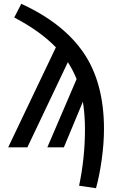

<svg xmlns="http://www.w3.org/2000/svg" viewBox="-20 -775 640 1010"><path d="M527 -96Q527 -21 515 65Q503 151 485 215L396 202Q427 56 427 -96Q427 -171 416 -240L316 0H229L383 -359Q364 -406 337 -448L124 0H23L274 -526Q192 -611 55 -683L92 -755Q314 -653 420.5 -496Q527 -339 527 -96Z"/></svg>

Font: Fira Mono Medium
Style: Regular
Weight: 500
Designer: Carrois Corporate & Edenspiekermann AG
Foundry: Carrois Corporate GbR & Edenspiekermann AG
Version: Version 3.206